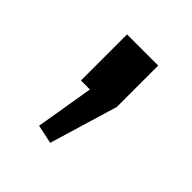

<svg xmlns="http://www.w3.org/2000/svg" viewBox="-83 -159 318 318"><g transform="rotate(45 76.5 0.5)"><path d="M113 -108V-11L77 109L44 102L61 0H40V-108Z"/></g></svg>

Font: Pathway Extreme 8pt Thin 12pt Light
Style: Regular
Weight: 300
Version: Version 1.001;gftools[0.9.26]